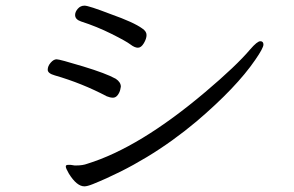

<svg xmlns="http://www.w3.org/2000/svg" viewBox="-20 -680 1040 680"><path d="M390 -401Q408 -389 408 -373L406 -363Q404 -353 397 -343.5Q390 -334 380 -334Q370 -334 358 -339Q271 -385 174 -413Q149 -420 149 -433Q149 -446 159.5 -458Q170 -470 180.5 -470Q191 -470 273.5 -445Q356 -420 390 -401ZM231 -96 244 -94H251Q273 -94 289 -100Q474 -157 707 -354Q817 -447 866 -505Q891 -534 902 -534Q913 -534 913 -522Q913 -510 884 -468Q817 -370 676 -250Q507 -108 309 -28Q289 -20 279 -20Q252 -20 224 -65Q213 -84 213 -90Q213 -96 220 -96ZM267 -604Q246 -611 246 -627Q246 -638 255.5 -649Q265 -660 279.5 -660Q294 -660 372 -630Q454 -601 484 -579Q499 -569 499 -556Q499 -543 489.5 -527Q480 -511 468.5 -511Q457 -511 442 -522.5Q427 -534 375 -560Q323 -586 267 -604Z"/></svg>

Font: ToneOZ-Pinyin-WenKai-Regular
Style: Regular
Weight: 400
Designer: Fontworks Inc.
Foundry: ToneOZ
Version: Version 0.240331